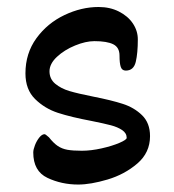

<svg xmlns="http://www.w3.org/2000/svg" viewBox="-20 -502 487 538"><path d="M73.2 -74.7Q73.2 -83 78.1 -95.5Q83 -107.9 90.3 -116.9Q97.7 -126 105 -126Q107.4 -126 117.2 -117.2Q129.9 -101.1 141.8 -93Q153.8 -85 168.9 -82.3Q184.1 -79.6 209.5 -79.6Q234.9 -79.6 264.4 -86.2Q293.9 -92.8 314.5 -101.6Q335 -110.4 335 -115.7Q335 -128.9 322.3 -137.5Q309.6 -146 291 -150.9Q272.5 -155.8 236.3 -163.1Q179.2 -173.8 142.3 -185.8Q105.5 -197.8 78.4 -224.4Q51.3 -251 51.3 -296.4Q51.3 -352.5 82 -394.8Q112.8 -437 160.4 -459.7Q208 -482.4 256.3 -482.4Q288.1 -482.4 313.2 -469.7Q338.4 -457 352.3 -436.3Q366.2 -415.5 366.2 -391.6Q366.2 -353 360.4 -328.6Q354.5 -304.2 332.5 -304.2Q321.8 -304.2 318.4 -314.5Q314.9 -324.7 314.9 -346.2Q314.9 -369.1 297.4 -377.9Q279.8 -386.7 244.6 -386.7Q220.2 -386.7 190.4 -374.5Q160.6 -362.3 139.6 -342.8Q118.7 -323.2 118.7 -302.2Q118.7 -280.8 134.8 -267.3Q150.9 -253.9 174.8 -246.8Q198.7 -239.7 240.7 -231.4Q292.5 -221.2 324.2 -210.9Q356 -200.7 378.2 -179Q400.4 -157.2 400.4 -120.6Q400.4 -74.2 364.7 -43.7Q329.1 -13.2 281.5 1Q233.9 15.1 199.2 15.1Q152.3 15.1 112.8 -3.7Q73.2 -22.5 73.2 -74.7Z"/></svg>

Font: Dekko
Style: Regular
Weight: 400
Designer: Multiple
Foundry: Sorkin Type
Version: Version 2.001